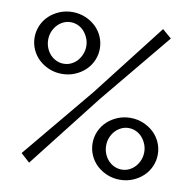

<svg xmlns="http://www.w3.org/2000/svg" viewBox="-81 -801 895 893"><g transform="rotate(10 366.5 -355.0)"><path d="M191 -428Q159 -428 131 -439.5Q103 -451 82 -470.5Q61 -490 49 -517Q37 -544 37 -574Q37 -604 49 -631Q61 -658 82 -677.5Q103 -697 131 -708.5Q159 -720 191 -720Q223 -720 251 -708.5Q279 -697 300 -677.5Q321 -658 333 -631Q345 -604 345 -574Q345 -544 333 -517Q321 -490 300 -470.5Q279 -451 251 -439.5Q223 -428 191 -428ZM191 -476Q210 -476 226.5 -484Q243 -492 255 -505.5Q267 -519 274 -537Q281 -555 281 -574Q281 -594 273.5 -612Q266 -630 254 -643.5Q242 -657 225.5 -664.5Q209 -672 191 -672Q172 -672 155.5 -664Q139 -656 127 -642.5Q115 -629 108 -611.5Q101 -594 101 -574Q101 -554 108 -536Q115 -518 127.5 -504.5Q140 -491 156.5 -483.5Q173 -476 191 -476ZM542 10Q510 10 482 -1.5Q454 -13 433 -32.5Q412 -52 400 -79Q388 -106 388 -136Q388 -166 400 -193Q412 -220 433 -239.5Q454 -259 482 -270.5Q510 -282 542 -282Q574 -282 602 -270.5Q630 -259 651 -239.5Q672 -220 684 -193Q696 -166 696 -136Q696 -106 684 -79Q672 -52 651 -32.5Q630 -13 602 -1.5Q574 10 542 10ZM542 -38Q561 -38 577.5 -46Q594 -54 606 -67.5Q618 -81 625 -98.5Q632 -116 632 -136Q632 -156 624.5 -174Q617 -192 605 -205.5Q593 -219 576.5 -226.5Q560 -234 542 -234Q523 -234 506.5 -226Q490 -218 478 -204.5Q466 -191 459 -173.5Q452 -156 452 -136Q452 -116 459 -98Q466 -80 478.5 -66.5Q491 -53 507.5 -45.5Q524 -38 542 -38ZM71 -33 351 -370 619 -715 662 -678 385 -343 113 5Z"/></g></svg>

Font: Rising Sun
Style: Regular
Weight: 400
Designer: Matt McInerney, Pablo Impallari, Rodrigo Fuenzalida (Raleway font), Stephen Hutchings (Greek), Cristiano Sobral (main ch
Foundry: The Rising Sun Project Authors
Version: Version 4.327; ttfautohint (v1.8.4.7-5d5b-dirty)